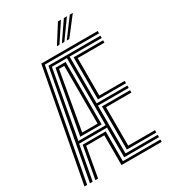

<svg xmlns="http://www.w3.org/2000/svg" viewBox="-231 -1088 1062 1200"><g transform="rotate(-30 300.0 -488.0)"><path d="M14.5 0 165 -800H572.2V-783.2H180.8L34 0ZM54.2 0 197 -766.2H572.2V-749.5H340.2V-412H562.2V-395.2H340.2V-50.5H572.2V-33.8H320.8V-248H119.5L74 0ZM123.8 -265H320.8V-749.5H212.5ZM147.2 -282 228.8 -732.8H301.5V-282ZM359.5 -429V-732.8H572.2V-715.8H379V-445.8H562.2V-429ZM170.8 -299H282V-715.8H244.5ZM359.5 -67.2V-378.5H562.2V-361.5H379V-84.2H572.2V-67.2ZM93.5 0 135.5 -231.5H301.5V-16.8H572.2V0H282V-214.8H151.2L113 0ZM303.8 -845 386.8 -976H408.5L322 -845ZM374.8 -845 472.2 -976H494.2L393 -845ZM339.5 -845 429.5 -976H451.5L357.5 -845Z"/></g></svg>

Font: Big Shoulders Inline Text SemiBold
Style: Regular
Weight: 600
Designer: Patric King
Foundry: XO Type Co
Version: Version 1.000